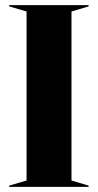

<svg xmlns="http://www.w3.org/2000/svg" viewBox="-20 -732 383 752"><path d="M16 -5 84 -25V-687L16 -707V-712H327V-707L260 -687V-25L327 -5V0H16Z"/></svg>

Font: Nyght Serif Bold
Style: Regular
Weight: 700
Designer: Maksym Kobuzan
Version: Version 0.410